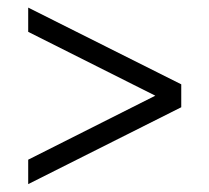

<svg xmlns="http://www.w3.org/2000/svg" viewBox="-20 -462 540 495"><path d="M52.7 12.7 447.3 -185.5V-244.6L52.7 -442.4V-379.9L380.4 -215.3L52.7 -50.3Z"/></svg>

Font: SG Kara
Style: Regular
Weight: 400
Designer: Damoon Khanjanzadeh
Version: Version 1.000